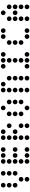

<svg xmlns="http://www.w3.org/2000/svg" viewBox="1840 -2550 694 4415"><g transform="rotate(-90 2187.5 -342.0)"><path d="M190.4 -615.2Q190.4 -592.8 174.8 -577.1Q159.2 -561.5 136.7 -561.5Q114.7 -561.5 98.9 -577.1Q83 -592.8 83 -615.2Q83 -637.2 98.9 -653.1Q114.7 -668.9 136.7 -668.9Q159.2 -668.9 174.8 -653.1Q190.4 -637.2 190.4 -615.2ZM463.9 -615.2Q463.9 -592.8 448.2 -577.1Q432.6 -561.5 410.2 -561.5Q388.2 -561.5 372.3 -577.1Q356.4 -592.8 356.4 -615.2Q356.4 -637.2 372.3 -653.1Q388.2 -668.9 410.2 -668.9Q432.6 -668.9 448.2 -653.1Q463.9 -637.2 463.9 -615.2ZM190.4 -478.5Q190.4 -456.1 174.8 -440.4Q159.2 -424.8 136.7 -424.8Q114.7 -424.8 98.9 -440.4Q83 -456.1 83 -478.5Q83 -500.5 98.9 -516.4Q114.7 -532.2 136.7 -532.2Q159.2 -532.2 174.8 -516.4Q190.4 -500.5 190.4 -478.5ZM463.9 -478.5Q463.9 -456.1 448.2 -440.4Q432.6 -424.8 410.2 -424.8Q388.2 -424.8 372.3 -440.4Q356.4 -456.1 356.4 -478.5Q356.4 -500.5 372.3 -516.4Q388.2 -532.2 410.2 -532.2Q432.6 -532.2 448.2 -516.4Q463.9 -500.5 463.9 -478.5ZM190.4 -341.8Q190.4 -319.3 174.8 -303.7Q159.2 -288.1 136.7 -288.1Q114.7 -288.1 98.9 -303.7Q83 -319.3 83 -341.8Q83 -363.8 98.9 -379.6Q114.7 -395.5 136.7 -395.5Q159.2 -395.5 174.8 -379.6Q190.4 -363.8 190.4 -341.8ZM463.9 -341.8Q463.9 -319.3 448.2 -303.7Q432.6 -288.1 410.2 -288.1Q388.2 -288.1 372.3 -303.7Q356.4 -319.3 356.4 -341.8Q356.4 -363.8 372.3 -379.6Q388.2 -395.5 410.2 -395.5Q432.6 -395.5 448.2 -379.6Q463.9 -363.8 463.9 -341.8ZM327.1 -205.1Q327.1 -182.6 311.5 -167Q295.9 -151.4 273.4 -151.4Q251.5 -151.4 235.6 -167Q219.7 -182.6 219.7 -205.1Q219.7 -227.1 235.6 -242.9Q251.5 -258.8 273.4 -258.8Q295.9 -258.8 311.5 -242.9Q327.1 -227.1 327.1 -205.1ZM327.1 -68.4Q327.1 -45.9 311.5 -30.3Q295.9 -14.6 273.4 -14.6Q251.5 -14.6 235.6 -30.3Q219.7 -45.9 219.7 -68.4Q219.7 -90.3 235.6 -106.2Q251.5 -122.1 273.4 -122.1Q295.9 -122.1 311.5 -106.2Q327.1 -90.3 327.1 -68.4Z M737.3 -615.2Q737.3 -592.8 721.7 -577.1Q706.1 -561.5 683.6 -561.5Q661.6 -561.5 645.8 -577.1Q629.9 -592.8 629.9 -615.2Q629.9 -637.2 645.8 -653.1Q661.6 -668.9 683.6 -668.9Q706.1 -668.9 721.7 -653.1Q737.3 -637.2 737.3 -615.2ZM874 -615.2Q874 -592.8 858.4 -577.1Q842.8 -561.5 820.3 -561.5Q798.3 -561.5 782.5 -577.1Q766.6 -592.8 766.6 -615.2Q766.6 -637.2 782.5 -653.1Q798.3 -668.9 820.3 -668.9Q842.8 -668.9 858.4 -653.1Q874 -637.2 874 -615.2ZM1010.7 -615.2Q1010.7 -592.8 995.1 -577.1Q979.5 -561.5 957 -561.5Q935.1 -561.5 919.2 -577.1Q903.3 -592.8 903.3 -615.2Q903.3 -637.2 919.2 -653.1Q935.1 -668.9 957 -668.9Q979.5 -668.9 995.1 -653.1Q1010.7 -637.2 1010.7 -615.2ZM737.3 -478.5Q737.3 -456.1 721.7 -440.4Q706.1 -424.8 683.6 -424.8Q661.6 -424.8 645.8 -440.4Q629.9 -456.1 629.9 -478.5Q629.9 -500.5 645.8 -516.4Q661.6 -532.2 683.6 -532.2Q706.1 -532.2 721.7 -516.4Q737.3 -500.5 737.3 -478.5ZM737.3 -341.8Q737.3 -319.3 721.7 -303.7Q706.1 -288.1 683.6 -288.1Q661.6 -288.1 645.8 -303.7Q629.9 -319.3 629.9 -341.8Q629.9 -363.8 645.8 -379.6Q661.6 -395.5 683.6 -395.5Q706.1 -395.5 721.7 -379.6Q737.3 -363.8 737.3 -341.8ZM874 -341.8Q874 -319.3 858.4 -303.7Q842.8 -288.1 820.3 -288.1Q798.3 -288.1 782.5 -303.7Q766.6 -319.3 766.6 -341.8Q766.6 -363.8 782.5 -379.6Q798.3 -395.5 820.3 -395.5Q842.8 -395.5 858.4 -379.6Q874 -363.8 874 -341.8ZM1010.7 -341.8Q1010.7 -319.3 995.1 -303.7Q979.5 -288.1 957 -288.1Q935.1 -288.1 919.2 -303.7Q903.3 -319.3 903.3 -341.8Q903.3 -363.8 919.2 -379.6Q935.1 -395.5 957 -395.5Q979.5 -395.5 995.1 -379.6Q1010.7 -363.8 1010.7 -341.8ZM737.3 -205.1Q737.3 -182.6 721.7 -167Q706.1 -151.4 683.6 -151.4Q661.6 -151.4 645.8 -167Q629.9 -182.6 629.9 -205.1Q629.9 -227.1 645.8 -242.9Q661.6 -258.8 683.6 -258.8Q706.1 -258.8 721.7 -242.9Q737.3 -227.1 737.3 -205.1ZM737.3 -68.4Q737.3 -45.9 721.7 -30.3Q706.1 -14.6 683.6 -14.6Q661.6 -14.6 645.8 -30.3Q629.9 -45.9 629.9 -68.4Q629.9 -90.3 645.8 -106.2Q661.6 -122.1 683.6 -122.1Q706.1 -122.1 721.7 -106.2Q737.3 -90.3 737.3 -68.4ZM874 -68.4Q874 -45.9 858.4 -30.3Q842.8 -14.6 820.3 -14.6Q798.3 -14.6 782.5 -30.3Q766.6 -45.9 766.6 -68.4Q766.6 -90.3 782.5 -106.2Q798.3 -122.1 820.3 -122.1Q842.8 -122.1 858.4 -106.2Q874 -90.3 874 -68.4ZM1010.7 -68.4Q1010.7 -45.9 995.1 -30.3Q979.5 -14.6 957 -14.6Q935.1 -14.6 919.2 -30.3Q903.3 -45.9 903.3 -68.4Q903.3 -90.3 919.2 -106.2Q935.1 -122.1 957 -122.1Q979.5 -122.1 995.1 -106.2Q1010.7 -90.3 1010.7 -68.4Z M1284.2 -615.2Q1284.2 -592.8 1268.6 -577.1Q1252.9 -561.5 1230.5 -561.5Q1208.5 -561.5 1192.6 -577.1Q1176.8 -592.8 1176.8 -615.2Q1176.8 -637.2 1192.6 -653.1Q1208.5 -668.9 1230.5 -668.9Q1252.9 -668.9 1268.6 -653.1Q1284.2 -637.2 1284.2 -615.2ZM1420.9 -615.2Q1420.9 -592.8 1405.3 -577.1Q1389.6 -561.5 1367.2 -561.5Q1345.2 -561.5 1329.3 -577.1Q1313.5 -592.8 1313.5 -615.2Q1313.5 -637.2 1329.3 -653.1Q1345.2 -668.9 1367.2 -668.9Q1389.6 -668.9 1405.3 -653.1Q1420.9 -637.2 1420.9 -615.2ZM1284.2 -478.5Q1284.2 -456.1 1268.6 -440.4Q1252.9 -424.8 1230.5 -424.8Q1208.5 -424.8 1192.6 -440.4Q1176.8 -456.1 1176.8 -478.5Q1176.8 -500.5 1192.6 -516.4Q1208.5 -532.2 1230.5 -532.2Q1252.9 -532.2 1268.6 -516.4Q1284.2 -500.5 1284.2 -478.5ZM1557.6 -478.5Q1557.6 -456.1 1542 -440.4Q1526.4 -424.8 1503.9 -424.8Q1481.9 -424.8 1466.1 -440.4Q1450.2 -456.1 1450.2 -478.5Q1450.2 -500.5 1466.1 -516.4Q1481.9 -532.2 1503.9 -532.2Q1526.4 -532.2 1542 -516.4Q1557.6 -500.5 1557.6 -478.5ZM1284.2 -341.8Q1284.2 -319.3 1268.6 -303.7Q1252.9 -288.1 1230.5 -288.1Q1208.5 -288.1 1192.6 -303.7Q1176.8 -319.3 1176.8 -341.8Q1176.8 -363.8 1192.6 -379.6Q1208.5 -395.5 1230.5 -395.5Q1252.9 -395.5 1268.6 -379.6Q1284.2 -363.8 1284.2 -341.8ZM1420.9 -341.8Q1420.9 -319.3 1405.3 -303.7Q1389.6 -288.1 1367.2 -288.1Q1345.2 -288.1 1329.3 -303.7Q1313.5 -319.3 1313.5 -341.8Q1313.5 -363.8 1329.3 -379.6Q1345.2 -395.5 1367.2 -395.5Q1389.6 -395.5 1405.3 -379.6Q1420.9 -363.8 1420.9 -341.8ZM1284.2 -205.1Q1284.2 -182.6 1268.6 -167Q1252.9 -151.4 1230.5 -151.4Q1208.5 -151.4 1192.6 -167Q1176.8 -182.6 1176.8 -205.1Q1176.8 -227.1 1192.6 -242.9Q1208.5 -258.8 1230.5 -258.8Q1252.9 -258.8 1268.6 -242.9Q1284.2 -227.1 1284.2 -205.1ZM1557.6 -205.1Q1557.6 -182.6 1542 -167Q1526.4 -151.4 1503.9 -151.4Q1481.9 -151.4 1466.1 -167Q1450.2 -182.6 1450.2 -205.1Q1450.2 -227.1 1466.1 -242.9Q1481.9 -258.8 1503.9 -258.8Q1526.4 -258.8 1542 -242.9Q1557.6 -227.1 1557.6 -205.1ZM1284.2 -68.4Q1284.2 -45.9 1268.6 -30.3Q1252.9 -14.6 1230.5 -14.6Q1208.5 -14.6 1192.6 -30.3Q1176.8 -45.9 1176.8 -68.4Q1176.8 -90.3 1192.6 -106.2Q1208.5 -122.1 1230.5 -122.1Q1252.9 -122.1 1268.6 -106.2Q1284.2 -90.3 1284.2 -68.4ZM1557.6 -68.4Q1557.6 -45.9 1542 -30.3Q1526.4 -14.6 1503.9 -14.6Q1481.9 -14.6 1466.1 -30.3Q1450.2 -45.9 1450.2 -68.4Q1450.2 -90.3 1466.1 -106.2Q1481.9 -122.1 1503.9 -122.1Q1526.4 -122.1 1542 -106.2Q1557.6 -90.3 1557.6 -68.4Z M1967.8 -615.2Q1967.8 -592.8 1952.1 -577.1Q1936.5 -561.5 1914.1 -561.5Q1892.1 -561.5 1876.2 -577.1Q1860.4 -592.8 1860.4 -615.2Q1860.4 -637.2 1876.2 -653.1Q1892.1 -668.9 1914.1 -668.9Q1936.5 -668.9 1952.1 -653.1Q1967.8 -637.2 1967.8 -615.2ZM1831.1 -478.5Q1831.1 -456.1 1815.4 -440.4Q1799.8 -424.8 1777.3 -424.8Q1755.4 -424.8 1739.5 -440.4Q1723.6 -456.1 1723.6 -478.5Q1723.6 -500.5 1739.5 -516.4Q1755.4 -532.2 1777.3 -532.2Q1799.8 -532.2 1815.4 -516.4Q1831.1 -500.5 1831.1 -478.5ZM2104.5 -478.5Q2104.5 -456.1 2088.9 -440.4Q2073.2 -424.8 2050.8 -424.8Q2028.8 -424.8 2012.9 -440.4Q1997.1 -456.1 1997.1 -478.5Q1997.1 -500.5 2012.9 -516.4Q2028.8 -532.2 2050.8 -532.2Q2073.2 -532.2 2088.9 -516.4Q2104.5 -500.5 2104.5 -478.5ZM1831.1 -341.8Q1831.1 -319.3 1815.4 -303.7Q1799.8 -288.1 1777.3 -288.1Q1755.4 -288.1 1739.5 -303.7Q1723.6 -319.3 1723.6 -341.8Q1723.6 -363.8 1739.5 -379.6Q1755.4 -395.5 1777.3 -395.5Q1799.8 -395.5 1815.4 -379.6Q1831.1 -363.8 1831.1 -341.8ZM2104.5 -341.8Q2104.5 -319.3 2088.9 -303.7Q2073.2 -288.1 2050.8 -288.1Q2028.8 -288.1 2012.9 -303.7Q1997.1 -319.3 1997.1 -341.8Q1997.1 -363.8 2012.9 -379.6Q2028.8 -395.5 2050.8 -395.5Q2073.2 -395.5 2088.9 -379.6Q2104.5 -363.8 2104.5 -341.8ZM1831.1 -205.1Q1831.1 -182.6 1815.4 -167Q1799.8 -151.4 1777.3 -151.4Q1755.4 -151.4 1739.5 -167Q1723.6 -182.6 1723.6 -205.1Q1723.6 -227.1 1739.5 -242.9Q1755.4 -258.8 1777.3 -258.8Q1799.8 -258.8 1815.4 -242.9Q1831.1 -227.1 1831.1 -205.1ZM2104.5 -205.1Q2104.5 -182.6 2088.9 -167Q2073.2 -151.4 2050.8 -151.4Q2028.8 -151.4 2012.9 -167Q1997.1 -182.6 1997.1 -205.1Q1997.1 -227.1 2012.9 -242.9Q2028.8 -258.8 2050.8 -258.8Q2073.2 -258.8 2088.9 -242.9Q2104.5 -227.1 2104.5 -205.1ZM1967.8 -68.4Q1967.8 -45.9 1952.1 -30.3Q1936.5 -14.6 1914.1 -14.6Q1892.1 -14.6 1876.2 -30.3Q1860.4 -45.9 1860.4 -68.4Q1860.4 -90.3 1876.2 -106.2Q1892.1 -122.1 1914.1 -122.1Q1936.5 -122.1 1952.1 -106.2Q1967.8 -90.3 1967.8 -68.4Z M2377.9 -615.2Q2377.9 -592.8 2362.3 -577.1Q2346.7 -561.5 2324.2 -561.5Q2302.2 -561.5 2286.4 -577.1Q2270.5 -592.8 2270.5 -615.2Q2270.5 -637.2 2286.4 -653.1Q2302.2 -668.9 2324.2 -668.9Q2346.7 -668.9 2362.3 -653.1Q2377.9 -637.2 2377.9 -615.2ZM2514.6 -615.2Q2514.6 -592.8 2499 -577.1Q2483.4 -561.5 2460.9 -561.5Q2439 -561.5 2423.1 -577.1Q2407.2 -592.8 2407.2 -615.2Q2407.2 -637.2 2423.1 -653.1Q2439 -668.9 2460.9 -668.9Q2483.4 -668.9 2499 -653.1Q2514.6 -637.2 2514.6 -615.2ZM2377.9 -478.5Q2377.9 -456.1 2362.3 -440.4Q2346.7 -424.8 2324.2 -424.8Q2302.2 -424.8 2286.4 -440.4Q2270.5 -456.1 2270.5 -478.5Q2270.5 -500.5 2286.4 -516.4Q2302.2 -532.2 2324.2 -532.2Q2346.7 -532.2 2362.3 -516.4Q2377.9 -500.5 2377.9 -478.5ZM2651.4 -478.5Q2651.4 -456.1 2635.7 -440.4Q2620.1 -424.8 2597.7 -424.8Q2575.7 -424.8 2559.8 -440.4Q2543.9 -456.1 2543.9 -478.5Q2543.9 -500.5 2559.8 -516.4Q2575.7 -532.2 2597.7 -532.2Q2620.1 -532.2 2635.7 -516.4Q2651.4 -500.5 2651.4 -478.5ZM2377.9 -341.8Q2377.9 -319.3 2362.3 -303.7Q2346.7 -288.1 2324.2 -288.1Q2302.2 -288.1 2286.4 -303.7Q2270.5 -319.3 2270.5 -341.8Q2270.5 -363.8 2286.4 -379.6Q2302.2 -395.5 2324.2 -395.5Q2346.7 -395.5 2362.3 -379.6Q2377.9 -363.8 2377.9 -341.8ZM2651.4 -341.8Q2651.4 -319.3 2635.7 -303.7Q2620.1 -288.1 2597.7 -288.1Q2575.7 -288.1 2559.8 -303.7Q2543.9 -319.3 2543.9 -341.8Q2543.9 -363.8 2559.8 -379.6Q2575.7 -395.5 2597.7 -395.5Q2620.1 -395.5 2635.7 -379.6Q2651.4 -363.8 2651.4 -341.8ZM2377.9 -205.1Q2377.9 -182.6 2362.3 -167Q2346.7 -151.4 2324.2 -151.4Q2302.2 -151.4 2286.4 -167Q2270.5 -182.6 2270.5 -205.1Q2270.5 -227.1 2286.4 -242.9Q2302.2 -258.8 2324.2 -258.8Q2346.7 -258.8 2362.3 -242.9Q2377.9 -227.1 2377.9 -205.1ZM2651.4 -205.1Q2651.4 -182.6 2635.7 -167Q2620.1 -151.4 2597.7 -151.4Q2575.7 -151.4 2559.8 -167Q2543.9 -182.6 2543.9 -205.1Q2543.9 -227.1 2559.8 -242.9Q2575.7 -258.8 2597.7 -258.8Q2620.1 -258.8 2635.7 -242.9Q2651.4 -227.1 2651.4 -205.1ZM2377.9 -68.4Q2377.9 -45.9 2362.3 -30.3Q2346.7 -14.6 2324.2 -14.6Q2302.2 -14.6 2286.4 -30.3Q2270.5 -45.9 2270.5 -68.4Q2270.5 -90.3 2286.4 -106.2Q2302.2 -122.1 2324.2 -122.1Q2346.7 -122.1 2362.3 -106.2Q2377.9 -90.3 2377.9 -68.4ZM2651.4 -68.4Q2651.4 -45.9 2635.7 -30.3Q2620.1 -14.6 2597.7 -14.6Q2575.7 -14.6 2559.8 -30.3Q2543.9 -45.9 2543.9 -68.4Q2543.9 -90.3 2559.8 -106.2Q2575.7 -122.1 2597.7 -122.1Q2620.1 -122.1 2635.7 -106.2Q2651.4 -90.3 2651.4 -68.4Z M2924.8 -615.2Q2924.8 -592.8 2909.2 -577.1Q2893.6 -561.5 2871.1 -561.5Q2849.1 -561.5 2833.3 -577.1Q2817.4 -592.8 2817.4 -615.2Q2817.4 -637.2 2833.3 -653.1Q2849.1 -668.9 2871.1 -668.9Q2893.6 -668.9 2909.2 -653.1Q2924.8 -637.2 2924.8 -615.2ZM3061.5 -615.2Q3061.5 -592.8 3045.9 -577.1Q3030.3 -561.5 3007.8 -561.5Q2985.8 -561.5 2970 -577.1Q2954.1 -592.8 2954.1 -615.2Q2954.1 -637.2 2970 -653.1Q2985.8 -668.9 3007.8 -668.9Q3030.3 -668.9 3045.9 -653.1Q3061.5 -637.2 3061.5 -615.2ZM3198.2 -615.2Q3198.2 -592.8 3182.6 -577.1Q3167 -561.5 3144.5 -561.5Q3122.6 -561.5 3106.7 -577.1Q3090.8 -592.8 3090.8 -615.2Q3090.8 -637.2 3106.7 -653.1Q3122.6 -668.9 3144.5 -668.9Q3167 -668.9 3182.6 -653.1Q3198.2 -637.2 3198.2 -615.2ZM3061.5 -478.5Q3061.5 -456.1 3045.9 -440.4Q3030.3 -424.8 3007.8 -424.8Q2985.8 -424.8 2970 -440.4Q2954.1 -456.1 2954.1 -478.5Q2954.1 -500.5 2970 -516.4Q2985.8 -532.2 3007.8 -532.2Q3030.3 -532.2 3045.9 -516.4Q3061.5 -500.5 3061.5 -478.5ZM3061.5 -341.8Q3061.5 -319.3 3045.9 -303.7Q3030.3 -288.1 3007.8 -288.1Q2985.8 -288.1 2970 -303.7Q2954.1 -319.3 2954.1 -341.8Q2954.1 -363.8 2970 -379.6Q2985.8 -395.5 3007.8 -395.5Q3030.3 -395.5 3045.9 -379.6Q3061.5 -363.8 3061.5 -341.8ZM3061.5 -205.1Q3061.5 -182.6 3045.9 -167Q3030.3 -151.4 3007.8 -151.4Q2985.8 -151.4 2970 -167Q2954.1 -182.6 2954.1 -205.1Q2954.1 -227.1 2970 -242.9Q2985.8 -258.8 3007.8 -258.8Q3030.3 -258.8 3045.9 -242.9Q3061.5 -227.1 3061.5 -205.1ZM2924.8 -68.4Q2924.8 -45.9 2909.2 -30.3Q2893.6 -14.6 2871.1 -14.6Q2849.1 -14.6 2833.3 -30.3Q2817.4 -45.9 2817.4 -68.4Q2817.4 -90.3 2833.3 -106.2Q2849.1 -122.1 2871.1 -122.1Q2893.6 -122.1 2909.2 -106.2Q2924.8 -90.3 2924.8 -68.4ZM3061.5 -68.4Q3061.5 -45.9 3045.9 -30.3Q3030.3 -14.6 3007.8 -14.6Q2985.8 -14.6 2970 -30.3Q2954.1 -45.9 2954.1 -68.4Q2954.1 -90.3 2970 -106.2Q2985.8 -122.1 3007.8 -122.1Q3030.3 -122.1 3045.9 -106.2Q3061.5 -90.3 3061.5 -68.4ZM3198.2 -68.4Q3198.2 -45.9 3182.6 -30.3Q3167 -14.6 3144.5 -14.6Q3122.6 -14.6 3106.7 -30.3Q3090.8 -45.9 3090.8 -68.4Q3090.8 -90.3 3106.7 -106.2Q3122.6 -122.1 3144.5 -122.1Q3167 -122.1 3182.6 -106.2Q3198.2 -90.3 3198.2 -68.4Z M3608.4 -615.2Q3608.4 -592.8 3592.8 -577.1Q3577.1 -561.5 3554.7 -561.5Q3532.7 -561.5 3516.8 -577.1Q3501 -592.8 3501 -615.2Q3501 -637.2 3516.8 -653.1Q3532.7 -668.9 3554.7 -668.9Q3577.1 -668.9 3592.8 -653.1Q3608.4 -637.2 3608.4 -615.2ZM3745.1 -615.2Q3745.1 -592.8 3729.5 -577.1Q3713.9 -561.5 3691.4 -561.5Q3669.4 -561.5 3653.6 -577.1Q3637.7 -592.8 3637.7 -615.2Q3637.7 -637.2 3653.6 -653.1Q3669.4 -668.9 3691.4 -668.9Q3713.9 -668.9 3729.5 -653.1Q3745.1 -637.2 3745.1 -615.2ZM3471.7 -478.5Q3471.7 -456.1 3456.1 -440.4Q3440.4 -424.8 3418 -424.8Q3396 -424.8 3380.1 -440.4Q3364.3 -456.1 3364.3 -478.5Q3364.3 -500.5 3380.1 -516.4Q3396 -532.2 3418 -532.2Q3440.4 -532.2 3456.1 -516.4Q3471.7 -500.5 3471.7 -478.5ZM3471.7 -341.8Q3471.7 -319.3 3456.1 -303.7Q3440.4 -288.1 3418 -288.1Q3396 -288.1 3380.1 -303.7Q3364.3 -319.3 3364.3 -341.8Q3364.3 -363.8 3380.1 -379.6Q3396 -395.5 3418 -395.5Q3440.4 -395.5 3456.1 -379.6Q3471.7 -363.8 3471.7 -341.8ZM3471.7 -205.1Q3471.7 -182.6 3456.1 -167Q3440.4 -151.4 3418 -151.4Q3396 -151.4 3380.1 -167Q3364.3 -182.6 3364.3 -205.1Q3364.3 -227.1 3380.1 -242.9Q3396 -258.8 3418 -258.8Q3440.4 -258.8 3456.1 -242.9Q3471.7 -227.1 3471.7 -205.1ZM3608.4 -68.4Q3608.4 -45.9 3592.8 -30.3Q3577.1 -14.6 3554.7 -14.6Q3532.7 -14.6 3516.8 -30.3Q3501 -45.9 3501 -68.4Q3501 -90.3 3516.8 -106.2Q3532.7 -122.1 3554.7 -122.1Q3577.1 -122.1 3592.8 -106.2Q3608.4 -90.3 3608.4 -68.4ZM3745.1 -68.4Q3745.1 -45.9 3729.5 -30.3Q3713.9 -14.6 3691.4 -14.6Q3669.4 -14.6 3653.6 -30.3Q3637.7 -45.9 3637.7 -68.4Q3637.7 -90.3 3653.6 -106.2Q3669.4 -122.1 3691.4 -122.1Q3713.9 -122.1 3729.5 -106.2Q3745.1 -90.3 3745.1 -68.4Z M4155.3 -615.2Q4155.3 -592.8 4139.6 -577.1Q4124 -561.5 4101.6 -561.5Q4079.6 -561.5 4063.7 -577.1Q4047.9 -592.8 4047.9 -615.2Q4047.9 -637.2 4063.7 -653.1Q4079.6 -668.9 4101.6 -668.9Q4124 -668.9 4139.6 -653.1Q4155.3 -637.2 4155.3 -615.2ZM4018.6 -478.5Q4018.6 -456.1 4002.9 -440.4Q3987.3 -424.8 3964.8 -424.8Q3942.9 -424.8 3927 -440.4Q3911.1 -456.1 3911.1 -478.5Q3911.1 -500.5 3927 -516.4Q3942.9 -532.2 3964.8 -532.2Q3987.3 -532.2 4002.9 -516.4Q4018.6 -500.5 4018.6 -478.5ZM4292 -478.5Q4292 -456.1 4276.4 -440.4Q4260.7 -424.8 4238.3 -424.8Q4216.3 -424.8 4200.4 -440.4Q4184.6 -456.1 4184.6 -478.5Q4184.6 -500.5 4200.4 -516.4Q4216.3 -532.2 4238.3 -532.2Q4260.7 -532.2 4276.4 -516.4Q4292 -500.5 4292 -478.5ZM4018.6 -341.8Q4018.6 -319.3 4002.9 -303.7Q3987.3 -288.1 3964.8 -288.1Q3942.9 -288.1 3927 -303.7Q3911.1 -319.3 3911.1 -341.8Q3911.1 -363.8 3927 -379.6Q3942.9 -395.5 3964.8 -395.5Q3987.3 -395.5 4002.9 -379.6Q4018.6 -363.8 4018.6 -341.8ZM4155.3 -341.8Q4155.3 -319.3 4139.6 -303.7Q4124 -288.1 4101.6 -288.1Q4079.6 -288.1 4063.7 -303.7Q4047.9 -319.3 4047.9 -341.8Q4047.9 -363.8 4063.7 -379.6Q4079.6 -395.5 4101.6 -395.5Q4124 -395.5 4139.6 -379.6Q4155.3 -363.8 4155.3 -341.8ZM4292 -341.8Q4292 -319.3 4276.4 -303.7Q4260.7 -288.1 4238.3 -288.1Q4216.3 -288.1 4200.4 -303.7Q4184.6 -319.3 4184.6 -341.8Q4184.6 -363.8 4200.4 -379.6Q4216.3 -395.5 4238.3 -395.5Q4260.7 -395.5 4276.4 -379.6Q4292 -363.8 4292 -341.8ZM4018.6 -205.1Q4018.6 -182.6 4002.9 -167Q3987.3 -151.4 3964.8 -151.4Q3942.9 -151.4 3927 -167Q3911.1 -182.6 3911.1 -205.1Q3911.1 -227.1 3927 -242.9Q3942.9 -258.8 3964.8 -258.8Q3987.3 -258.8 4002.9 -242.9Q4018.6 -227.1 4018.6 -205.1ZM4292 -205.1Q4292 -182.6 4276.4 -167Q4260.7 -151.4 4238.3 -151.4Q4216.3 -151.4 4200.4 -167Q4184.6 -182.6 4184.6 -205.1Q4184.6 -227.1 4200.4 -242.9Q4216.3 -258.8 4238.3 -258.8Q4260.7 -258.8 4276.4 -242.9Q4292 -227.1 4292 -205.1ZM4018.6 -68.4Q4018.6 -45.9 4002.9 -30.3Q3987.3 -14.6 3964.8 -14.6Q3942.9 -14.6 3927 -30.3Q3911.1 -45.9 3911.1 -68.4Q3911.1 -90.3 3927 -106.2Q3942.9 -122.1 3964.8 -122.1Q3987.3 -122.1 4002.9 -106.2Q4018.6 -90.3 4018.6 -68.4ZM4292 -68.4Q4292 -45.9 4276.4 -30.3Q4260.7 -14.6 4238.3 -14.6Q4216.3 -14.6 4200.4 -30.3Q4184.6 -45.9 4184.6 -68.4Q4184.6 -90.3 4200.4 -106.2Q4216.3 -122.1 4238.3 -122.1Q4260.7 -122.1 4276.4 -106.2Q4292 -90.3 4292 -68.4Z"/></g></svg>

Font: DatDot
Style: Regular
Weight: 400
Designer: GGBot
Version: 1.00